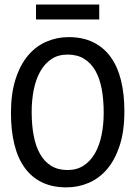

<svg xmlns="http://www.w3.org/2000/svg" viewBox="-20 -809 590 838"><path d="M522.9 -323.2Q522.9 -237.3 502.7 -174.8Q482.4 -112.3 448 -71.5Q413.6 -30.8 367.4 -11Q321.3 8.8 270 8.8Q208.5 8.8 162.8 -13.4Q117.2 -35.6 87.2 -77.6Q57.1 -119.6 42.5 -179.9Q27.8 -240.2 27.8 -315.9Q27.8 -400.9 47.9 -463.4Q67.9 -525.9 102.3 -566.7Q136.7 -607.4 182.6 -627.2Q228.5 -647 279.8 -647Q341.3 -647 387 -624.5Q432.6 -602.1 462.9 -560.3Q493.2 -518.6 508.1 -458.5Q522.9 -398.4 522.9 -323.2ZM432.6 -316.9Q432.6 -373 424.1 -419.7Q415.5 -466.3 396.5 -500Q377.4 -533.7 347.4 -552.2Q317.4 -570.8 274.9 -570.8Q233.9 -570.8 204.3 -551Q174.8 -531.2 155.8 -497.3Q136.7 -463.4 127.4 -417.7Q118.2 -372.1 118.2 -320.8Q118.2 -264.2 127 -217.5Q135.7 -170.9 154.5 -137.5Q173.3 -104 203.1 -85.4Q232.9 -66.9 274.9 -66.9Q315.9 -66.9 345.7 -86.7Q375.5 -106.4 394.8 -140.4Q414.1 -174.3 423.3 -219.7Q432.6 -265.1 432.6 -316.9ZM413.1 -724.1H137.2V-789.1H413.1ZM0 -638.2Z"/></svg>

Font: Code New Roman
Style: Regular
Weight: 400
Monospace: yes
Designer: Sam Radian
Foundry: Code New Roman
Version: Version 2.00 November 29, 2014